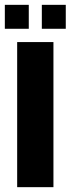

<svg xmlns="http://www.w3.org/2000/svg" viewBox="-24 -774 292 794"><path d="M47 0V-600H197V0ZM149 -655V-754H248V-655ZM-4 -655V-754H95V-655Z"/></svg>

Font: Big Shoulders Text Thin Black
Style: Regular
Weight: 900
Version: Version 2.002